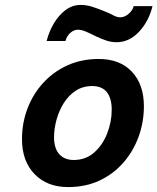

<svg xmlns="http://www.w3.org/2000/svg" viewBox="-20 -740 633 772"><path d="M68.4 -180.7Q68.4 -244.6 90.1 -302.5Q111.8 -360.4 152.6 -405.5Q193.4 -450.7 250.2 -476.8Q307.1 -502.9 377.4 -502.9Q461.9 -502.9 510.3 -451.7Q558.6 -400.4 558.6 -313Q558.6 -249.5 537.6 -191.2Q516.6 -132.8 476.8 -86.9Q437 -41 380.9 -14.4Q324.7 12.2 253.9 12.2Q169.4 12.2 118.9 -40Q68.4 -92.3 68.4 -180.7ZM350.6 -394Q313 -394 284.2 -375Q255.4 -356 236.1 -325Q216.8 -293.9 207 -257.8Q197.3 -221.7 197.3 -188Q197.3 -143.6 218.3 -120.1Q239.3 -96.7 276.4 -96.7Q324.7 -96.7 358.9 -127Q393.1 -157.2 411.1 -203.9Q429.2 -250.5 429.2 -298.8Q429.2 -344.7 409.7 -369.4Q390.1 -394 350.6 -394ZM243.2 -575.2H167.5Q177.2 -613.8 197 -646.7Q216.8 -679.7 244.1 -700Q271.5 -720.2 303.7 -720.2Q327.6 -720.2 350.6 -712.9Q373.5 -705.6 399.9 -694.8Q421.9 -686 436 -678.2Q450.2 -670.4 463.9 -670.4Q480.5 -670.4 496.6 -683.8Q512.7 -697.3 517.6 -715.3H593.3Q577.6 -652.8 538.3 -611.6Q499 -570.3 449.2 -570.3Q426.8 -570.3 407.5 -576.9Q388.2 -583.5 365.2 -594.2Q342.8 -605.5 325.2 -613Q307.6 -620.6 293.5 -620.6Q277.3 -620.6 262.9 -607.9Q248.5 -595.2 243.2 -575.2Z"/></svg>

Font: Andika
Style: Bold Italic
Weight: 700
Italic angle: -14°
Designer: Victor Gaultney, Annie Olsen, Julie Remington, Don Collingsworth, Eric Hays, Becca Hirsbrunner
Foundry: SIL International
Version: Version 6.101